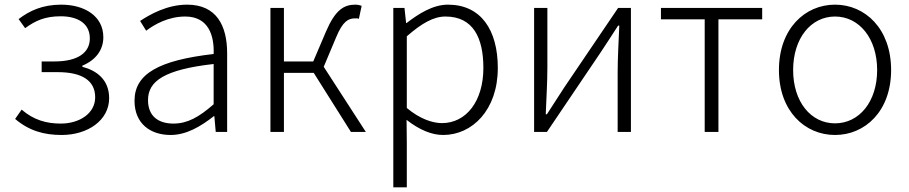

<svg xmlns="http://www.w3.org/2000/svg" viewBox="-20 -567 3905 825"><path d="M245 13C357 13 449 -50 449 -145C449 -225 395 -264 334 -280V-285C390 -308 424 -351 424 -407C424 -499 342 -547 243 -547C163 -547 107 -521 60 -485L88 -446C132 -478 173 -497 241 -497C313 -497 366 -467 366 -402C366 -341 315 -303 214 -303H159V-257H228C332 -257 389 -221 389 -149C389 -80 322 -36 241 -36C180 -36 125 -51 73 -96L45 -56C105 -5 169 13 245 13Z M713 13C781 13 843 -24 899 -68H901L907 0H956V-338C956 -456 911 -547 784 -547C697 -547 623 -504 582 -477L608 -435C645 -463 704 -496 776 -496C876 -496 901 -414 898 -335C663 -308 558 -250 558 -134C558 -35 627 13 713 13ZM725 -36C665 -36 616 -64 616 -137C616 -219 687 -268 898 -292V-119C834 -63 785 -36 725 -36Z M1371 -280 1424 -406C1453 -477 1478 -488 1505 -488C1513 -488 1515 -489 1522 -486L1534 -542C1526 -545 1517 -547 1507 -547C1458 -547 1421 -525 1381 -432L1326 -303H1200V-533H1142V0H1200V-254H1328L1488 0H1552Z M1670 238H1728V46L1727 -52C1782 -9 1835 13 1884 13C2009 13 2119 -94 2119 -275C2119 -439 2046 -547 1905 -547C1840 -547 1779 -508 1727 -468H1725L1718 -533H1670ZM1879 -38C1840 -38 1785 -55 1728 -103V-411C1792 -467 1843 -496 1894 -496C2014 -496 2057 -403 2057 -275C2057 -132 1983 -38 1879 -38Z M2275 0H2330L2561 -342C2582 -374 2615 -424 2636 -457H2641C2638 -385 2634 -316 2634 -256V0H2691V-533H2636L2405 -192C2384 -159 2351 -109 2330 -76H2325C2328 -148 2332 -219 2332 -276V-533H2275Z M3008 0H3067V-484H3255V-533H2820V-484H3008Z M3568 13C3697 13 3809 -89 3809 -266C3809 -444 3697 -547 3568 -547C3439 -547 3327 -444 3327 -266C3327 -89 3439 13 3568 13ZM3568 -37C3464 -37 3388 -130 3388 -266C3388 -402 3464 -496 3568 -496C3672 -496 3749 -402 3749 -266C3749 -130 3672 -37 3568 -37Z"/></svg>

Font: Spoqa Han Sans Neo Light
Style: Regular
Weight: 300
Designer: [Spoqa Han Sans Neo] Dong-huui Kim  Younghwa Kang  Yujin Lee  [Noto Sans] Ryoko NISHIZUKA  (kana & ideographs); Paul D. 
Foundry: Spoqa (http://www.spoqa-han-sans.com)
Version: Version 1.000